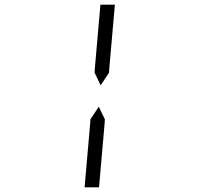

<svg xmlns="http://www.w3.org/2000/svg" viewBox="-20 -912 856 824"><path d="M405 -108H343L367 -382L368 -400L404 -454L430 -400L429 -382ZM411 -892H473L449 -618L448 -600L412 -546L386 -600L387 -618Z"/></svg>

Font: DSEG14 Classic Mini
Style: Light Italic
Weight: 300
Italic angle: -5°
Designer: Keshikan(Twitter:@keshinomi_88pro)
Version: Version 0.46